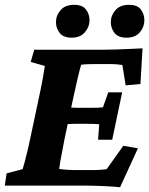

<svg xmlns="http://www.w3.org/2000/svg" viewBox="-30 -783 629 810"><path d="M476.6 6.8Q447.3 3.9 405.3 2Q363.3 0 330.1 0H-9.8L-2 -51.8L65.4 -69.3Q68.4 -78.1 74.2 -99.6Q80.1 -121.1 87.4 -152.3Q94.7 -183.6 102.5 -221.7L130.9 -355.5Q143.6 -414.1 150.4 -451.7Q157.2 -489.3 159.2 -504.9L99.6 -521.5L114.3 -573.2H405.3Q427.7 -573.2 458.5 -574.2Q489.3 -575.2 520.5 -576.7Q551.8 -578.1 571.3 -579.1L562.5 -428.7L500 -422.9L486.3 -508.8Q472.7 -510.7 462.4 -511.7Q452.1 -512.7 440.4 -512.7H377.9Q359.4 -512.7 341.3 -512.2Q323.2 -511.7 312.5 -509.8Q310.5 -503.9 306.6 -489.3Q302.7 -474.6 298.3 -455.6Q293.9 -436.5 289.6 -417Q285.2 -397.5 281.2 -379.9L242.2 -196.3Q238.3 -172.9 232.9 -147Q227.5 -121.1 224.1 -100.6Q220.7 -80.1 219.7 -70.3Q238.3 -67.4 257.8 -66.4Q277.3 -65.4 309.6 -65.4H349.6Q377.9 -65.4 392.1 -66.4Q406.2 -67.4 419.9 -69.3L490.2 -168L551.8 -157.2ZM383.8 -193.4 388.7 -258.8Q380.9 -259.8 365.7 -260.3Q350.6 -260.7 331.1 -260.7H287.1Q268.6 -260.7 253.4 -259.8Q238.3 -258.8 232.4 -257.8L248 -331.1Q253.9 -330.1 268.6 -329.1Q283.2 -328.1 301.8 -328.1H345.7Q365.2 -328.1 381.3 -328.6Q397.5 -329.1 404.3 -330.1L426.8 -393.6H485.4L443.4 -193.4ZM272.5 -624Q237.3 -624 221.7 -644Q206.1 -664.1 206.1 -689.5Q206.1 -717.8 225.6 -740.2Q245.1 -762.7 283.2 -762.7Q317.4 -762.7 332.5 -743.2Q347.7 -723.6 347.7 -697.3Q347.7 -669.9 328.1 -647Q308.6 -624 272.5 -624ZM503.9 -624Q468.8 -624 453.1 -644Q437.5 -664.1 437.5 -689.5Q437.5 -717.8 457 -740.2Q476.6 -762.7 514.6 -762.7Q548.8 -762.7 564 -743.2Q579.1 -723.6 579.1 -697.3Q579.1 -669.9 560.1 -647Q541 -624 503.9 -624Z"/></svg>

Font: Crimson Pro ExtraBold
Style: Italic
Weight: 800
Italic angle: -12°
Designer: Jacques Le Bailly
Foundry: Baron von Fonthausen
Version: Version 1.003